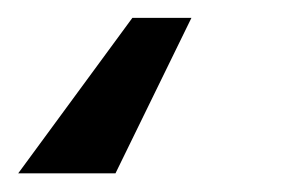

<svg xmlns="http://www.w3.org/2000/svg" viewBox="-41 17 338 211"><path d="M169.4 36.6 85.9 207.5H-21L104.5 36.6Z"/></svg>

Font: Inter Medium
Style: Italic
Weight: 500
Italic angle: -9.3988°
Designer: Rasmus Andersson
Foundry: rsms
Version: Version 4.001;git-66647c0bb